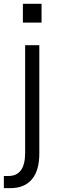

<svg xmlns="http://www.w3.org/2000/svg" viewBox="-30 -762 323 1005"><path d="M89.8 -643.6V-742.2H187.5V-643.6ZM-9.8 159.2H13.7Q101.6 159.2 101.6 38.1V-525.4H175.8V42Q175.8 130.9 136.7 176.8Q97.7 222.7 25.4 222.7H-9.8Z"/></svg>

Font: Batunionen A1
Style: Regular
Weight: 400
Designer: HanYang I&C Co.,Ltd.
Foundry: HanYang I&C Co.,Ltd.
Version: Version 2.50; ttfautohint (v1.6)